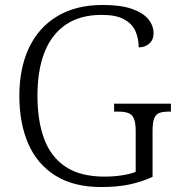

<svg xmlns="http://www.w3.org/2000/svg" viewBox="-20 -744 722 774"><path d="M388 10Q277 10 203.5 -36Q130 -82 94 -164.5Q58 -247 58 -358Q58 -469 97 -551.5Q136 -634 211.5 -679Q287 -724 394 -724Q466 -724 511 -708.5Q556 -693 577.5 -667Q599 -641 599 -610Q599 -583 581.5 -568Q564 -553 539 -553Q539 -590 525.5 -619.5Q512 -649 479.5 -666.5Q447 -684 390 -684Q304 -684 246.5 -645.5Q189 -607 160 -534.5Q131 -462 131 -358Q131 -256 158.5 -183Q186 -110 245.5 -71Q305 -32 402 -32Q436 -32 470 -37Q504 -42 527 -51V-217Q527 -251 519 -267.5Q511 -284 495.5 -289Q480 -294 457 -294H440V-326H669V-294H658Q636 -294 622 -288.5Q608 -283 601.5 -266.5Q595 -250 595 -215V-31Q549 -10 500 0Q451 10 388 10Z"/></svg>

Font: Noto Serif Gujarati Light
Style: Regular
Weight: 300
Version: Version 2.102